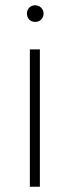

<svg xmlns="http://www.w3.org/2000/svg" viewBox="-20 -707 265 727"><path d="M113 -624C131 -624 145 -637 145 -656C145 -673 131 -687 113 -687C95 -687 82 -673 82 -656C82 -637 95 -624 113 -624ZM93 0H131V-520H93Z"/></svg>

Font: Fixel Display ExtraLight
Style: Regular
Weight: 200
Designer: AlfaBravo + MacPaw
Foundry: Kyrylo Tkachov, Marchela Mozhyna, Serhii Makarenko, Maria Weinstein, Zakhar Kryvoshyya
Version: Version 1.211